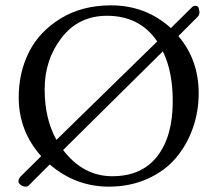

<svg xmlns="http://www.w3.org/2000/svg" viewBox="-20 -684 813 718"><path d="M589 -492 216 -123Q291 -25 400 -25Q510 -25 568 -99.5Q626 -174 626 -305Q626 -417 589 -492ZM77 14Q66 14 57.5 7.5Q49 1 49 -6Q49 -16 59 -26L134 -100Q50 -194 50 -320Q50 -413 88.5 -489.5Q127 -566 207 -615Q287 -664 395 -664Q525 -664 619 -579L699 -658Q704 -663 712.5 -662Q721 -661 723 -654Q726 -642 726 -639Q726 -628 719 -621L647 -549Q723 -460 723 -335Q723 -267 701 -204.5Q679 -142 637.5 -93Q596 -44 531 -15Q466 14 387 14Q263 14 166 -69L86 11Q83 14 77 14ZM380 -625Q274 -625 210.5 -543Q147 -461 147 -350Q147 -240 191 -161L568 -529Q503 -625 380 -625Z"/></svg>

Font: EB Garamond SC 12
Style: Regular
Weight: 400
Version: Version 0.016 ; ttfautohint (v0.97) -l 8 -r 50 -G 200 -x 0 -